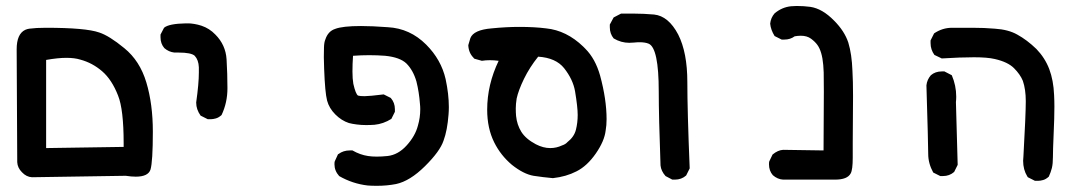

<svg xmlns="http://www.w3.org/2000/svg" viewBox="-20 -468 3540 636"><path d="M35.2 -304.7Q35.2 -355.5 63.5 -369.1Q70.3 -372.1 77.1 -373Q99.6 -376 131.8 -376Q264.6 -376 308.6 -360.4Q341.8 -349.6 391.6 -308.6Q443.4 -266.6 464.8 -194.8Q486.3 -123 486.3 -32.2Q486.3 67.4 478.5 93.8Q470.7 117.2 429.7 117.2Q415 117.2 396.5 114.3L85.9 119.1Q67.4 118.2 52.7 102.5Q38.1 87.9 37.1 69.3ZM389.6 6.8Q389.6 -105.5 371.1 -151.4Q350.6 -204.1 318.4 -231.9Q286.1 -259.8 246.1 -270.5Q227.5 -276.4 199.7 -276.4Q171.9 -276.4 132.8 -269.5V22.5L389.6 18.6Q389.6 12.7 389.6 6.8Z M629.9 -128.9Q638.7 -191.4 638.7 -227.5Q638.7 -234.4 638.7 -245.1Q637.7 -269.5 625 -283.2Q613.3 -293.9 571.3 -293.9Q565.4 -293.9 558.6 -293.9Q558.6 -293.9 557.6 -293.9Q539.1 -295.9 524.4 -308.6Q511.7 -323.2 511.7 -344.7Q511.7 -347.7 511.7 -353.5L523.4 -376Q539.1 -389.6 595.7 -390.6Q597.7 -390.6 604.5 -390.6Q611.3 -390.6 623.5 -388.7Q635.7 -386.7 647.5 -382.8Q673.8 -374 693.4 -353.5Q727.5 -319.3 730.5 -271.5Q733.4 -223.6 733.4 -175.8Q733.4 -127.9 713.9 -86.9Q704.1 -78.1 694.8 -75.7Q685.5 -73.2 679.7 -73.2Q673.8 -73.2 668 -73.2L644.5 -85Q629.9 -105.5 629.9 -127.9Z M1087.9 76.2Q1087.9 68.4 1088.9 66.4L1099.6 43L1101.6 42Q1117.2 30.3 1138.7 30.3Q1141.6 30.3 1147.5 30.3Q1172.9 44.9 1199.2 48.8Q1211.9 50.8 1228 50.8Q1244.1 50.8 1263.7 48.8Q1298.8 44.9 1327.1 13.7Q1355.5 -17.6 1364.3 -51.8Q1372.1 -78.1 1372.1 -106.4Q1372.1 -115.2 1371.1 -124Q1368.2 -163.1 1359.4 -198.2Q1348.6 -235.4 1326.2 -257.8Q1304.7 -278.3 1255.9 -283.2Q1229.5 -285.2 1203.1 -285.2Q1176.8 -285.2 1149.4 -283.2Q1147.5 -255.9 1147.5 -231.4Q1147.5 -207 1150.4 -190.4Q1158.2 -156.2 1166 -151.4Q1171.9 -149.4 1187.5 -149.4Q1203.1 -149.4 1251 -155.3L1274.4 -143.6Q1288.1 -127.9 1288.1 -106.4Q1288.1 -103.5 1288.1 -97.7L1276.4 -74.2Q1250 -57.6 1220.7 -54.7Q1208 -53.7 1192.4 -53.7Q1176.8 -53.7 1161.6 -55.7Q1146.5 -57.6 1135.7 -60.5Q1111.3 -68.4 1090.8 -88.9Q1070.3 -109.4 1063.5 -134.8Q1056.6 -161.1 1053.7 -240.2Q1052.7 -263.7 1052.7 -278.8Q1052.7 -293.9 1053.2 -311Q1053.7 -328.1 1057.6 -336.9Q1066.4 -364.3 1089.8 -372.1Q1114.3 -381.8 1175.8 -381.8Q1212.9 -381.8 1264.6 -377.9Q1337.9 -374 1391.6 -320.3Q1441.4 -270.5 1456.1 -206.1Q1466.8 -156.2 1466.8 -113.3Q1466.8 -100.6 1465.8 -88.9Q1461.9 -36.1 1449.2 -2Q1437.5 33.2 1387.7 82.5Q1337.9 131.8 1292 141.6Q1261.7 147.5 1228.5 147.5Q1210.9 147.5 1198.2 146.5Q1147.5 140.6 1103.5 115.2Q1087.9 97.7 1087.9 76.2Z M1593.8 -104.5Q1593.8 -187.5 1631.8 -266.6Q1616.2 -268.6 1602.5 -268.6Q1588.9 -268.6 1576.2 -266.6L1551.8 -273.4Q1548.8 -275.4 1548.8 -276.4Q1532.2 -293 1531.2 -318.4L1538.1 -341.8Q1548.8 -369.1 1608.4 -374Q1657.2 -378.9 1700.2 -378.9Q1751 -378.9 1789.1 -374Q1856.4 -367.2 1912.1 -313.5Q1915 -310.5 1918.9 -306.6Q1952.1 -273.4 1967.8 -217.8Q1989.3 -138.7 1989.3 -73.2Q1989.3 -52.7 1986.3 -36.1Q1982.4 -1 1953.6 40.5Q1924.8 82 1889.6 99.6Q1855.5 117.2 1811.5 122.1Q1778.3 119.1 1747.1 114.3Q1713.9 108.4 1675.8 78.1Q1638.7 46.9 1617.2 3.9Q1593.8 -43 1593.8 -104.5ZM1884.8 -166Q1877.9 -205.1 1848.6 -242.2Q1821.3 -276.4 1762.7 -280.3Q1734.4 -245.1 1715.8 -207Q1697.3 -168.9 1691.4 -141.6Q1688.5 -123 1688.5 -108.9Q1688.5 -94.7 1689.5 -84Q1692.4 -54.7 1707 -31.2Q1721.7 -7.8 1754.9 9.8Q1779.3 22.5 1802.7 22.5Q1823.2 22.5 1841.8 13.7Q1853.5 9.8 1859.4 2.9Q1881.8 -14.6 1887.7 -38.1Q1893.6 -61.5 1893.6 -87.4Q1893.6 -113.3 1884.8 -166Z M2168 80.1Q2162.1 -81.1 2162.1 -165Q2162.1 -308.6 2128.9 -323.2Q2117.2 -328.1 2098.6 -328.1Q2089.8 -328.1 2081.5 -327.1Q2073.2 -326.2 2064.5 -326.2Q2037.1 -326.2 2012.7 -340.8Q2000 -356.4 2000 -377.9Q2000 -380.9 2000 -386.7L2012.7 -410.2L2037.1 -422.9Q2051.8 -422.9 2081.5 -422.9Q2111.3 -422.9 2146.5 -419.9Q2194.3 -415 2226.6 -353.5Q2256.8 -293.9 2256.8 -196.3Q2256.8 -100.6 2264.6 89.8L2252.9 113.3Q2237.3 127 2215.8 127Q2212.9 127 2207 127L2184.6 115.2Q2169.9 98.6 2168 80.1Z M2804.7 4.9V53.7Q2804.7 94.7 2797.9 106.4Q2787.1 127 2746.1 127H2574.2Q2555.7 126 2540 112.3Q2527.3 97.7 2527.3 76.2Q2527.3 68.4 2528.3 66.4L2539.1 43.9Q2556.6 29.3 2574.2 28.3L2708 30.3Q2709 -114.3 2709 -164.6Q2709 -214.8 2708.5 -228Q2708 -241.2 2707 -252.9Q2703.1 -297.9 2687.5 -319.3Q2679.7 -330.1 2666.5 -339.8Q2653.3 -349.6 2632.8 -349.6Q2623 -349.6 2612.3 -347.7Q2597.7 -336.9 2578.1 -336.9Q2575.2 -336.9 2569.3 -336.9L2545.9 -348.6Q2533.2 -369.1 2531.2 -389.6Q2533.2 -409.2 2545.9 -423.8Q2570.3 -444.3 2600.6 -447.3Q2611.3 -448.2 2619.1 -448.2Q2642.6 -448.2 2664.1 -445.3Q2704.1 -439.5 2743.2 -399.4Q2777.3 -365.2 2790 -327.1Q2801.8 -288.1 2803.7 -233.4Q2805.7 -200.2 2805.7 -150.4Z M3369.1 64.5Q3369.1 57.6 3370.1 49.8Q3377.9 -88.9 3377.9 -132.8Q3377.9 -171.9 3368.2 -200.2Q3359.4 -221.7 3338.9 -242.2Q3318.4 -262.7 3275.4 -272.5Q3251 -278.3 3206.1 -278.3Q3161.1 -278.3 3099.6 -274.4L3075.2 -286.1Q3062.5 -303.7 3062.5 -325.2Q3062.5 -328.1 3062.5 -334L3074.2 -357.4Q3101.6 -376 3133.8 -376Q3137.7 -376 3149.4 -376Q3161.1 -376 3201.2 -376Q3241.2 -376 3275.4 -373Q3320.3 -370.1 3349.6 -353.5Q3381.8 -335.9 3413.1 -305.7Q3441.4 -276.4 3455.6 -239.3Q3469.7 -202.1 3471.7 -153.3Q3472.7 -133.8 3472.7 -115.2Q3472.7 -78.1 3470.2 -24.4Q3467.8 29.3 3467.8 51.8Q3467.8 74.2 3464.4 88.4Q3460.9 102.5 3454.1 117.2Q3444.3 126 3435.1 128.4Q3425.8 130.9 3419.9 130.9Q3414.1 130.9 3408.2 130.9L3384.8 119.1L3382.8 116.2Q3369.1 93.8 3369.1 64.5ZM3071.3 103.5Q3054.7 73.2 3054.7 42Q3054.7 10.7 3048.8 -184.6Q3048.8 -184.6 3048.8 -185.5Q3050.8 -204.1 3063.5 -218.8Q3078.1 -231.4 3099.6 -231.4Q3102.5 -231.4 3108.4 -231.4L3132.8 -218.8Q3147.5 -184.6 3147.5 -147.5Q3147.5 -138.7 3146.5 -129.9L3152.3 78.1L3140.6 101.6Q3125 115.2 3103.5 115.2Q3100.6 115.2 3094.7 115.2Z"/></svg>

Font: JasonHandwriting2
Style: SemiBold
Weight: 600
Version: Version 1.04.7